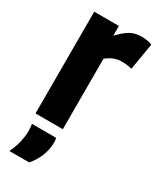

<svg xmlns="http://www.w3.org/2000/svg" viewBox="-196 -616 734 889"><g transform="rotate(30 171.5 -171.5)"><path d="M168 -544V-492Q199 -525 224.5 -539.5Q250 -554 286 -554Q298 -554 311.5 -552Q325 -550 341 -544L317 -401Q303 -405 289 -406.5Q275 -408 264 -408Q244 -408 224.5 -401.5Q205 -395 182 -377V0H36V-544ZM18 211Q34 179 41.5 146.5Q49 114 49 85Q49 75 48 66.5Q47 58 46 50H175Q178 61 178 72Q178 112 163 148Q148 184 124 211Z"/></g></svg>

Font: Georama SemiCondensed
Style: Bold
Weight: 700
Width: 4
Designer: Jean-Baptiste Levee
Foundry: Production Type
Version: Version 1.000